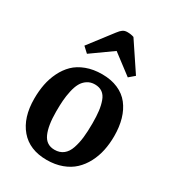

<svg xmlns="http://www.w3.org/2000/svg" viewBox="-191 -895 922 1018"><g transform="rotate(30 269.5 -386.5)"><path d="M441.9 -608.9 408.2 -580.1 287.1 -671.9 158.2 -580.1 125 -610.8 234.9 -753.9Q248.5 -772 259.5 -779.5Q270.5 -787.1 287.1 -787.1Q309.1 -787.1 327.1 -780.8ZM35.2 -234.9Q35.2 -281.7 43.2 -323Q51.3 -364.3 69.8 -402.1Q88.4 -439.9 116.2 -467.3Q144 -494.6 186.8 -510.7Q229.5 -526.9 283.2 -526.9Q338.4 -526.9 380.6 -508.5Q422.9 -490.2 449.2 -456.3Q475.6 -422.4 488.8 -376.5Q502 -330.6 502 -273.9Q502 -227.5 493.2 -185.8Q484.4 -144 465.1 -107.2Q445.8 -70.3 417.2 -43.5Q388.7 -16.6 346.9 -1.2Q305.2 14.2 253.9 14.2Q148.9 14.2 92 -52.7Q35.2 -119.6 35.2 -234.9ZM263.2 -53.2Q294.9 -53.2 316.4 -70.1Q337.9 -86.9 348.9 -119.4Q359.9 -151.9 364 -188.5Q368.2 -225.1 368.2 -274.9Q368.2 -318.8 364.3 -350.3Q360.4 -381.8 350.8 -408.2Q341.3 -434.6 322.8 -447.8Q304.2 -460.9 276.9 -460.9Q250.5 -460.9 230.7 -447.8Q210.9 -434.6 199.5 -413.8Q188 -393.1 181.2 -361.8Q174.3 -330.6 172.1 -300.8Q169.9 -271 169.9 -233.9Q169.9 -147 191.2 -100.1Q212.4 -53.2 263.2 -53.2Z"/></g></svg>

Font: Literata Book
Style: Bold Italic
Weight: 700
Italic angle: -3°
Designer: Latin by Veronika Burian and Jose Scaglione. Greek by Irene Vlachou. Cyrillic by Vera Evstafieva
Foundry: TypeTogether
Version: Version 1.003;PS 001.003;hotconv 1.0.88;makeotf.lib2.5.64775